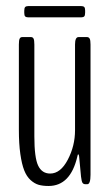

<svg xmlns="http://www.w3.org/2000/svg" viewBox="-20 -615 370 641"><path d="M74.2 -557.1Q67.4 -557.1 64.2 -560.1Q61 -563 61 -571.8V-579.1Q61 -588.4 64.2 -591.6Q67.4 -594.7 74.2 -594.7H251Q257.8 -594.7 261 -591.8Q264.2 -588.9 264.2 -580.1V-572.8Q264.2 -563 261 -560.1Q257.8 -557.1 251 -557.1ZM142.1 5.9Q123 5.9 109.1 2Q95.2 -2 82 -13.9Q68.8 -25.9 60.8 -46.4Q52.7 -66.9 47.9 -100.8Q43 -134.8 43 -182.1V-466.3Q43 -481 45.7 -486.1Q48.3 -491.2 54.2 -491.2H83.5Q89.4 -491.2 92 -486.1Q94.7 -481 94.7 -466.3V-159.7Q94.7 -88.4 107.4 -62Q120.1 -35.6 147.5 -35.6Q182.1 -35.6 206.3 -81.8Q230.5 -127.9 230.5 -180.2V-466.3Q230.5 -491.2 242.2 -491.2H270.5Q276.4 -491.2 279.3 -486.1Q282.2 -481 282.2 -466.3V-31.7Q282.2 0 271.5 0H265.1Q258.8 0 255.6 -4.4Q252.4 -8.8 250.5 -25.4L244.1 -93.3Q243.2 -99.6 241.2 -99.6Q239.3 -99.6 238.3 -92.8Q215.3 5.9 142.1 5.9Z"/></svg>

Font: BenchNine Light
Style: Regular
Weight: 300
Version: Version 1 ; ttfautohint (v0.92.18-e454-dirty) -l 8 -r 50 -G 